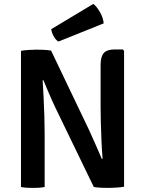

<svg xmlns="http://www.w3.org/2000/svg" viewBox="-20 -936 726 961"><path d="M258 -395.5Q240 -433.5 224.8 -469Q209.5 -504.5 197 -535L193.5 -534.5Q196 -496.5 198.2 -449.5Q200.5 -402.5 202 -355Q203.5 -307.5 203.5 -268.5V0Q187.5 3 172.5 3.8Q157.5 4.5 145 4.5Q133.5 4.5 116.8 3.8Q100 3 85 0V-681.5Q100 -684.5 123.5 -686Q147 -687.5 160.5 -687.5Q174 -687.5 194.8 -686.8Q215.5 -686 235.5 -683L424.5 -288Q443.5 -247 460.2 -208.5Q477 -170 489.5 -141L493.5 -141.5Q490 -184.5 487.8 -233.5Q485.5 -282.5 484.5 -329Q483.5 -375.5 483.5 -410V-610Q483.5 -652.5 499.5 -670.5Q515.5 -688.5 553.5 -688.5H594.5L601 -682V-1.5Q585.5 1.5 562.5 3Q539.5 4.5 524.5 4.5Q509 4.5 489 3.8Q469 3 449.5 0ZM447 -916.5Q463.5 -904.5 480 -876Q496.5 -847.5 499 -819L272.5 -728Q258.5 -736 248.5 -754.8Q238.5 -773.5 236.5 -790Z"/></svg>

Font: Signika Negative SemiBold
Style: Regular
Weight: 600
Designer: Anna Giedryś
Foundry: Anna Giedryś
Version: Version 2.000; ttfautohint (v1.8.3) -l 8 -r 50 -G 200 -x 9 -